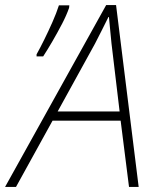

<svg xmlns="http://www.w3.org/2000/svg" viewBox="-69 -736 613 756"><path d="M-49 0 349 -716H388L477 0H439L406 -261H138L-6 0ZM158 -297H402L370 -565Q368 -588 365 -616Q362 -644 360 -669H358Q346 -644 332 -617Q318 -590 305 -564ZM75 -514V-522Q89 -547 105.5 -580.5Q122 -614 137.5 -649Q153 -684 163 -715H204L203 -705Q193 -676 175 -641.5Q157 -607 137.5 -573.5Q118 -540 101 -514Z"/></svg>

Font: Noto Sans Disp ExtLt
Style: Italic
Weight: 200
Italic angle: -12°
Designer: Monotype Design Team
Foundry: Monotype Imaging Inc.
Version: Version 2.000;GOOG;noto-source:20170915:90ef993387c0